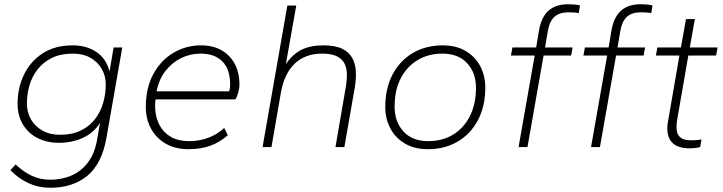

<svg xmlns="http://www.w3.org/2000/svg" viewBox="-20 -694 3411 906"><path d="M217 192Q163 192 116 171Q69 150 29 109L54 82Q93 119 132 136.5Q171 154 218 154Q270 154 315.5 135Q361 116 393.5 74.5Q426 33 438 -34L452 -115Q423 -67 371 -43.5Q319 -20 258 -20Q202 -20 157.5 -42.5Q113 -65 88 -107Q63 -149 63 -204Q63 -279 93 -341.5Q123 -404 181 -442Q239 -480 323 -480Q388 -480 434.5 -449Q481 -418 497 -357L516 -470H557L482 -42Q460 80 391.5 136Q323 192 217 192ZM263 -58Q320 -58 361 -78Q402 -98 428 -131.5Q454 -165 466.5 -207.5Q479 -250 479 -295Q479 -336 460 -369Q441 -402 406.5 -421.5Q372 -441 325 -441Q267 -441 226.5 -421.5Q186 -402 159 -368.5Q132 -335 119.5 -292.5Q107 -250 107 -205Q107 -164 126 -131Q145 -98 180 -78Q215 -58 263 -58Z M869 10Q806 10 760.5 -17Q715 -44 691.5 -89Q668 -134 668 -189Q668 -279 703.5 -344.5Q739 -410 798.5 -445Q858 -480 929 -480Q1012 -480 1061 -429.5Q1110 -379 1110 -294Q1110 -281 1105 -260.5Q1100 -240 1091 -225H714Q709 -187 716 -151.5Q723 -116 742 -88.5Q761 -61 793 -44.5Q825 -28 872 -28Q920 -28 962 -43.5Q1004 -59 1038 -90L1055 -56Q1018 -23 973 -6.5Q928 10 869 10ZM719 -263H1061Q1066 -276 1066 -295Q1066 -367 1029.5 -404Q993 -441 927 -441Q878 -441 835 -420Q792 -399 761 -359.5Q730 -320 719 -263Z M1219 0 1336 -668H1378L1329 -392Q1363 -440 1404.5 -460Q1446 -480 1505 -480Q1561 -480 1593.5 -464.5Q1626 -449 1641.5 -421.5Q1657 -394 1659 -359.5Q1661 -325 1655 -286L1605 0H1563L1612 -285Q1617 -314 1617 -342Q1617 -370 1606.5 -392.5Q1596 -415 1570.5 -428Q1545 -441 1499 -441Q1421 -441 1371 -394Q1321 -347 1305 -254L1261 0Z M1999 10Q1935 10 1890 -17Q1845 -44 1821.5 -89Q1798 -134 1798 -189Q1798 -278 1833 -343.5Q1868 -409 1929 -444.5Q1990 -480 2069 -480Q2133 -480 2178 -453Q2223 -426 2246.5 -381Q2270 -336 2270 -281Q2270 -192 2235 -126.5Q2200 -61 2139 -25.5Q2078 10 1999 10ZM2001 -28Q2068 -28 2118.5 -59Q2169 -90 2197.5 -146.5Q2226 -203 2226 -280Q2226 -350 2184.5 -395.5Q2143 -441 2067 -441Q2001 -441 1950 -410Q1899 -379 1870.5 -323.5Q1842 -268 1842 -190Q1842 -120 1883.5 -74Q1925 -28 2001 -28Z M2427 0 2503 -432H2391L2398 -470H2510L2523 -548Q2534 -613 2568 -643.5Q2602 -674 2662 -674Q2676 -674 2692.5 -672.5Q2709 -671 2717 -668L2711 -632Q2703 -634 2689.5 -635Q2676 -636 2664 -636Q2620 -636 2596.5 -615Q2573 -594 2565 -547L2552 -470H2682L2675 -432H2545L2469 0Z M2769 0 2845 -432H2733L2740 -470H2852L2865 -548Q2876 -613 2910 -643.5Q2944 -674 3004 -674Q3018 -674 3034.5 -672.5Q3051 -671 3059 -668L3053 -632Q3045 -634 3031.5 -635Q3018 -636 3006 -636Q2962 -636 2938.5 -615Q2915 -594 2907 -547L2894 -470H3024L3017 -432H2887L2811 0Z M3235 6Q3201 6 3178.5 -3.5Q3156 -13 3144.5 -30Q3133 -47 3130 -70Q3127 -93 3132 -120L3186 -432H3075L3082 -470H3193L3217 -604H3259L3235 -470H3366L3359 -432H3228L3174 -121Q3171 -98 3173.5 -77.5Q3176 -57 3192 -44.5Q3208 -32 3241 -32Q3254 -32 3268 -33Q3282 -34 3290 -36L3284 0Q3274 3 3260 4.5Q3246 6 3235 6Z"/></svg>

Font: Gantari ExtraLight
Style: Italic
Weight: 250
Italic angle: -10°
Designer: Anugrah Pasau
Foundry: Lafontype
Version: Version 1.000